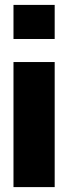

<svg xmlns="http://www.w3.org/2000/svg" viewBox="-20 -763 278 783"><path d="M35 -604V-743H203V-604ZM35 0V-510H203V0Z"/></svg>

Font: Saira Condensed Black
Style: Regular
Weight: 900
Width: 3
Designer: Hector Gatti with collaboration of the Omnibus-Type team
Foundry: Omnibus-Type
Version: Version 1.101